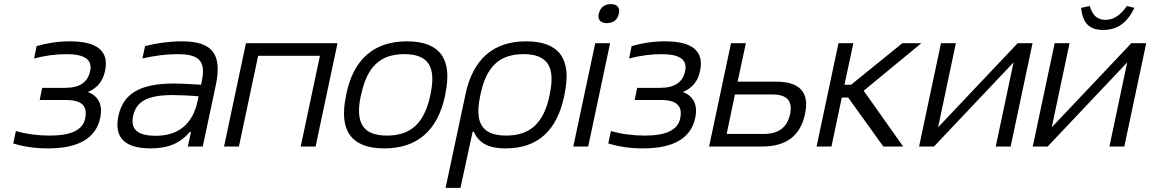

<svg xmlns="http://www.w3.org/2000/svg" viewBox="-20 -709 5566 929"><path d="M296 -284H184L172 -225H302C375 -225 405 -196 392 -135C380 -80 324 -53 222 -53C164 -53 109 -60 57 -75L44 -15C96 1 151 9 212 9C360 9 444 -40 465 -139C478 -201 457 -244 405 -264C450 -282 478 -316 488 -365C509 -461 452 -509 318 -509C262 -509 210 -501 157 -486L145 -426C198 -440 251 -447 302 -447C390 -447 428 -420 416 -365C405 -311 365 -284 296 -284Z M859 -509C800 -509 741 -501 682 -486L669 -426C728 -440 787 -447 838 -447C942 -447 978 -416 956 -314L953 -299C891 -303 848 -305 823 -305C655 -305 576 -255 553 -148C531 -44 583 9 709 9C794 9 852 -16 899 -71H904L889 0H961L1024 -296C1056 -449 1007 -509 859 -509ZM624 -148C640 -220 696 -249 815 -249C846 -249 895 -247 941 -243L936 -220C912 -108 843 -52 733 -52C642 -52 611 -86 624 -148Z M1064 0H1136L1229 -439H1528L1435 0H1507L1613 -500H1170Z M1656 -256 1654 -244C1619 -78 1679 9 1839 9C2000 9 2097 -78 2133 -244L2135 -256C2170 -422 2110 -509 1949 -509C1789 -509 1691 -422 1656 -256ZM1726 -247 1728 -253C1756 -385 1819 -447 1936 -447C2054 -447 2091 -385 2063 -253L2062 -247C2033 -115 1970 -53 1853 -53C1735 -53 1698 -115 1726 -247Z M2710 -244 2712 -256C2747 -422 2687 -509 2526 -509C2366 -509 2269 -422 2233 -256L2136 200H2208L2267 -72H2272C2296 -20 2338 9 2426 9C2582 9 2674 -76 2710 -244ZM2304 -247 2305 -253C2333 -385 2395 -447 2513 -447C2630 -447 2668 -385 2640 -253L2639 -247C2611 -115 2547 -53 2429 -53C2312 -53 2275 -115 2304 -247Z M2860 -500 2754 0H2826L2932 -500ZM2877 -642C2871 -615 2885 -597 2916 -597C2948 -597 2968 -614 2974 -642L2975 -644C2980 -672 2967 -689 2936 -689C2904 -689 2884 -672 2878 -644Z M3175 -284H3063L3051 -225H3181C3254 -225 3284 -196 3271 -135C3259 -80 3203 -53 3101 -53C3043 -53 2988 -60 2936 -75L2923 -15C2975 1 3030 9 3091 9C3239 9 3323 -40 3344 -139C3357 -201 3336 -244 3284 -264C3329 -282 3357 -316 3367 -365C3388 -461 3331 -509 3197 -509C3141 -509 3089 -501 3036 -486L3024 -426C3077 -440 3130 -447 3181 -447C3269 -447 3307 -420 3295 -365C3284 -311 3244 -284 3175 -284Z M3411 0H3667C3784 0 3853 -52 3875 -157C3898 -262 3850 -314 3734 -314H3549L3589 -500H3517ZM3496 -61 3536 -252H3716C3788 -252 3816 -221 3803 -157C3789 -93 3748 -61 3676 -61Z M4037 -500 3931 0H4003L4053 -237H4084L4254 0H4350L4159 -270L4438 -500H4346L4098 -299H4066L4109 -500Z M4427 0H4499L4884 -407L4798 0H4870L4976 -500H4904L4519 -93L4605 -500H4533Z M4977 0H5049L5434 -407L5348 0H5420L5526 -500H5454L5069 -93L5155 -500H5083ZM5211 -671 5253 -680C5266 -634 5290 -613 5329 -613C5367 -613 5399 -633 5433 -680L5469 -671C5433 -597 5385 -564 5318 -564C5251 -564 5218 -597 5211 -671Z"/></svg>

Font: LT Wave Text Light Italic
Style: Regular
Weight: 300
Designer: Daniel Lyons
Version: Version 2.5 (Glyphs App)